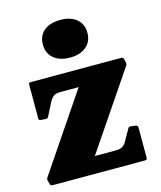

<svg xmlns="http://www.w3.org/2000/svg" viewBox="-112 -831 765 912"><g transform="rotate(-15 270.5 -374.5)"><path d="M450 -167Q454 -176 465 -174L488 -171Q498 -169 498 -159V-10Q498 0 488 0H33Q23 0 21 -10L16 -26Q14 -37 20 -44L306 -467L337 -418H183Q161 -418 150 -410Q139 -402 131 -388L97 -321Q93 -312 83 -312L59 -314Q49 -314 49 -324V-490Q49 -500 59 -500H504Q514 -500 516 -490L520 -474Q522 -463 516 -456L243 -53L206 -82H365Q387 -82 399 -89.5Q411 -97 418 -111ZM271 -564Q220 -564 190.5 -589Q161 -614 161 -657Q161 -700 190.5 -724.5Q220 -749 271 -749Q321 -749 350.5 -724.5Q380 -700 380 -657Q380 -614 350.5 -589Q321 -564 271 -564Z"/></g></svg>

Font: Hahmlet Black
Style: Regular
Weight: 900
Version: Version 1.002